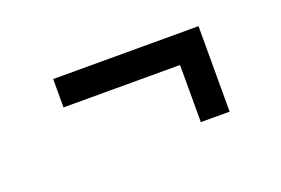

<svg xmlns="http://www.w3.org/2000/svg" viewBox="-43 -452 586 401"><g transform="rotate(-20 250.0 -252.0)"><path d="M350 -157H414V-347H91V-284H350Z"/></g></svg>

Font: Inconsolata
Style: Regular
Weight: 400
Monospace: yes
Designer: Raph Levien, Cyreal, Brenton Simpson
Foundry: Raph Levien, Cyreal, Google
Version: Version 3.100